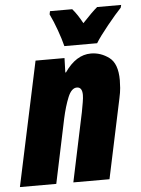

<svg xmlns="http://www.w3.org/2000/svg" viewBox="-67 -809 626 852"><g transform="rotate(-5 246.0 -383.0)"><path d="M-13 0H149L209 -285Q221 -340 237 -379Q253 -418 277 -418Q301 -418 301 -383Q301 -370 297.5 -350Q294 -330 290 -308L225 0H386L461 -353Q467 -380 468.5 -399.5Q470 -419 470 -434Q470 -508 433 -535.5Q396 -563 352 -563Q286 -563 235 -489H232L234 -553H105ZM238 -606H384Q401 -634 439.5 -681.5Q478 -729 502 -754L505 -766H398Q375 -747 331 -700Q309 -741 287 -766H188L185 -752Q201 -719 215.5 -678.5Q230 -638 238 -606Z"/></g></svg>

Font: Noto Sans Display Condensed Black
Style: Italic
Weight: 900
Width: 3
Italic angle: -192°
Designer: Monotype Design Team
Foundry: Monotype Imaging Inc.
Version: Version 1.900